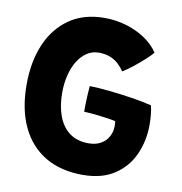

<svg xmlns="http://www.w3.org/2000/svg" viewBox="-78 -742 795 840"><g transform="rotate(10 319.0 -322.5)"><path d="M343.5 24Q245.5 24 176.2 -17.5Q107 -59 70.5 -136.8Q34 -214.5 34 -323Q34 -424.5 67.2 -502.5Q100.5 -580.5 164.5 -624.8Q228.5 -669 320.5 -669Q370.5 -669 416.8 -655.2Q463 -641.5 500.5 -616.5Q538 -591.5 561 -557Q552.5 -546 531.2 -526.5Q510 -507 484.5 -486.5Q459 -466 436 -452Q424.5 -469 408.8 -483.5Q393 -498 371.5 -506.5Q350 -515 321 -515Q293 -515 269.5 -499.8Q246 -484.5 229 -457.5Q212 -430.5 202.8 -393.8Q193.5 -357 193.5 -314Q193.5 -256.5 210 -211.8Q226.5 -167 260 -141.8Q293.5 -116.5 345 -116.5Q377 -116.5 399.2 -129.2Q421.5 -142 433.2 -163.2Q445 -184.5 445 -209Q445 -216 444.8 -221.5Q444.5 -227 443.5 -232Q435 -234.5 417 -237.2Q399 -240 377.2 -242.8Q355.5 -245.5 335.5 -247.2Q315.5 -249 302.5 -249.5Q302.5 -263.5 303 -285.2Q303.5 -307 304.8 -328.8Q306 -350.5 307.5 -364Q343 -363.5 394 -358.2Q445 -353 496.8 -345Q548.5 -337 585.5 -327.5Q590.5 -309 592.5 -285.8Q594.5 -262.5 594.5 -243.5Q594.5 -171 567.2 -110.2Q540 -49.5 484.2 -12.8Q428.5 24 343.5 24Z"/></g></svg>

Font: Grandstander Thin
Style: Bold
Weight: 700
Version: Version 1.200